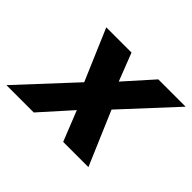

<svg xmlns="http://www.w3.org/2000/svg" viewBox="-159 -680 861 861"><g transform="rotate(45 271.5 -250.0)"><path d="M-46.7 0 190.8 -255.8 86.7 -500H246.7L298.3 -367.5L416.7 -500H590L364.2 -255.8L473.3 0H313.3L255.8 -144.2L126.7 0Z"/></g></svg>

Font: Funnel Sans Light ExtraBold
Style: Italic
Weight: 800
Italic angle: -14.036°
Version: Version 1.000